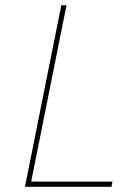

<svg xmlns="http://www.w3.org/2000/svg" viewBox="-20 -719 531 739"><path d="M100 -20H413L409 0H76L216 -699H236Z"/></svg>

Font: TypoPRO Montserrat Alternates
Style: Italic
Weight: 250
Italic angle: -11.3°
Designer: Julieta Ulanovsky
Foundry: Julieta Ulanovsky
Version: Version 6.001